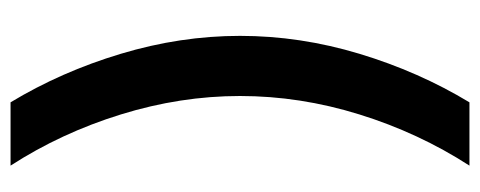

<svg xmlns="http://www.w3.org/2000/svg" viewBox="-293 -455 910 364"><g transform="rotate(90 162.0 -273.0)"><path d="M174 162Q116 66 82 -47Q48 -160 48 -273Q48 -387 82 -499.5Q116 -612 174 -708H294Q232 -612 197 -499.5Q162 -387 162 -273Q162 -160 197 -47Q232 66 294 162Z"/></g></svg>

Font: Atkinson Hyperlegible Next SemiBold
Style: Regular
Weight: 600
Designer: Elliott Scott, Megan Eiswerth, Linus Boman, Theodore Petrosky, Letters from Sweden
Foundry: Applied Design Works, Letters from Sweden
Version: Version 2.001